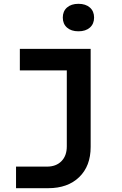

<svg xmlns="http://www.w3.org/2000/svg" viewBox="-20 -806 640 1006"><path d="M64 180V67H226Q274 67 302 38.5Q330 10 330 -39V-437H84V-550H455V-36Q455 64 395 122Q335 180 233 180ZM391 -642Q353 -642 331 -661.5Q309 -681 309 -714Q309 -747 331 -766.5Q353 -786 391 -786Q429 -786 451 -766.5Q473 -747 473 -714Q473 -681 451 -661.5Q429 -642 391 -642Z"/></svg>

Font: NKDuy Mono
Style: Bold
Weight: 700
Monospace: yes
Designer: NKDuy
Foundry: NKDuy
Version: Version 2.251; ttfautohint (v1.8.4.7-5d5b)